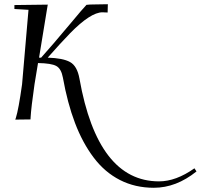

<svg xmlns="http://www.w3.org/2000/svg" viewBox="-20 -557 946 905"><path d="M47.9 -514.6V-533.2L205.1 -535.2Q203.1 -521.5 201.2 -511.7L164.1 -285.2H173.8Q219.7 -335.9 310.5 -444.3Q373 -519.5 387.7 -534.2Q401.4 -536.1 428.7 -536.1L488.3 -537.1L487.3 -498Q476.6 -499 462.9 -499Q407.2 -499 310.5 -400.4Q260.7 -348.6 210.9 -292L205.1 -285.2Q276.4 -283.2 310.1 -264.6Q343.8 -246.1 354.5 -186.5Q440.4 297.9 729.5 297.9Q809.6 297.9 896.5 236.3L906.2 251Q810.5 328.1 705.1 328.1Q617.2 328.1 545.4 291.5Q473.6 254.9 421.4 185.5Q369.1 116.2 333.5 22.5Q297.9 -71.3 276.4 -191.4Q268.6 -233.4 245.1 -246.1Q221.7 -258.8 159.2 -259.8L142.6 -159.2Q127 -51.8 124 0V5.9L51.8 6.8L54.7 -1Q67.4 -41 84 -159.2L114.3 -510.7Z"/></svg>

Font: Kleymisska
Style: Regular
Weight: 500
Italic angle: -8°
Designer: gluk
Foundry: gluk
Version: Version 0.298